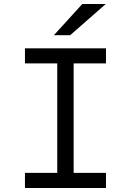

<svg xmlns="http://www.w3.org/2000/svg" viewBox="-20 -942 656 962"><path d="M266.8 0V-700H349V0ZM105 0V-75.8H511V0ZM105 -624.2V-700H511V-624.2ZM250.2 -765.8 392.2 -921.8H509.8L331.8 -765.8Z"/></svg>

Font: Overpass Mono Light
Style: Regular
Weight: 300
Monospace: yes
Designer: Delve Withrington, Dave Bailey
Foundry: Delve Fonts LLC
Version: Version 4.000